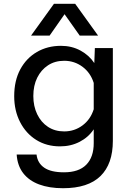

<svg xmlns="http://www.w3.org/2000/svg" viewBox="-20 -804 690 1014"><path d="M478 -471 481 -550H576V-60Q576 62 510.5 126Q445 190 313 190Q240 190 186.5 170Q133 150 102.5 110.5Q72 71 68 12H173Q178 57 213.5 81.5Q249 106 318 106Q396 106 435.5 66Q475 26 475 -48V-121Q447 -79 400.5 -55Q354 -31 297 -31Q226 -31 171.5 -65Q117 -99 86 -159.5Q55 -220 55 -296Q55 -378 87 -437.5Q119 -497 175 -529.5Q231 -562 302 -562Q359 -562 405 -537Q451 -512 478 -471ZM319 -110Q373 -110 415.5 -141.5Q458 -173 475 -227V-366Q458 -420 415.5 -451.5Q373 -483 319 -483Q270 -483 233.5 -459Q197 -435 176.5 -393.5Q156 -352 156 -297Q156 -243 176.5 -200.5Q197 -158 233.5 -134Q270 -110 319 -110ZM144 -616 265 -784H377L498 -616H401L321 -729L242 -616Z"/></svg>

Font: Azeret Mono Thin
Style: Regular
Weight: 400
Version: Version 1.002